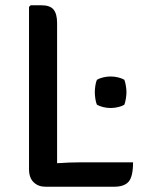

<svg xmlns="http://www.w3.org/2000/svg" viewBox="-20 -707 552 728"><path d="M196.5 1H152Q125 1 107.5 -16Q90 -33 90 -65.5V-681L96.5 -687H137.5Q169.5 -687 183 -670.8Q196.5 -654.5 196.5 -619.5ZM484.5 -91.5Q484.5 -38 468 -18.5Q451.5 1 413 1H152L97 -77Q143.5 -84.5 194 -88Q244.5 -91.5 285.5 -91.5ZM339.5 -357Q339.5 -368.5 341.5 -382Q343.5 -395.5 347.5 -404.5Q356.5 -410 370.8 -413.5Q385 -417 399.5 -417Q414 -417 428.2 -413.5Q442.5 -410 451.5 -404.5Q455 -395.5 457.2 -382Q459.5 -368.5 459.5 -357Q459.5 -347 457.2 -332.8Q455 -318.5 451.5 -310Q442.5 -304.5 428.2 -301Q414 -297.5 399.5 -297.5Q385 -297.5 370.8 -301Q356.5 -304.5 347.5 -310Q343.5 -318.5 341.5 -332.8Q339.5 -347 339.5 -357Z"/></svg>

Font: Signika Light
Style: Regular
Weight: 400
Version: Version 2.003;gftools[0.9.32]